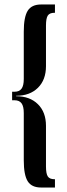

<svg xmlns="http://www.w3.org/2000/svg" viewBox="-20 -785 300 856"><path d="M45 -376Q66 -376 76 -389.5Q86 -403 86 -433V-644Q86 -709 103.5 -737Q121 -765 163 -765H225V-728H223Q201 -728 193 -715.5Q185 -703 185 -671V-490Q185 -429 149 -393.5Q113 -358 52 -358V-356Q113 -356 149 -320.5Q185 -285 185 -224V-43Q185 -11 193 1.5Q201 14 223 14H225V51H163Q121 51 103.5 23Q86 -5 86 -70V-281Q86 -311 76 -324.5Q66 -338 45 -338H34V-376Z"/></svg>

Font: Moniqa ExtBd Cond Paragraph
Style: Regular
Weight: 800
Width: 3
Designer: Rajesh Rajput
Foundry: Rajesh Rajput
Version: Version 1.000